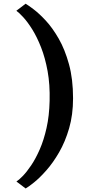

<svg xmlns="http://www.w3.org/2000/svg" viewBox="-20 -854 481 1061"><path d="M383.7 -311Q383.7 -219.6 362 -145Q340.3 -70.4 306.7 -12.4Q273.2 45.5 236.6 86.9Q200 128.3 168.8 153.5Q137.7 178.7 121.7 187.5L70.8 149Q84.1 141 105.7 118.8Q127.4 96.6 152.2 59.9Q177 23.2 199.6 -28.3Q222.2 -79.8 237.2 -146.8Q252.3 -213.8 254.2 -296.3Q256.5 -386.7 243.1 -460.7Q229.6 -534.6 207 -592.1Q184.4 -649.6 158.5 -691.2Q132.5 -732.8 108.8 -758.5Q85.2 -784.2 70.4 -794.6L121.7 -833.5Q135.2 -825.5 165.6 -802.7Q196 -779.9 233.1 -740Q270.2 -700 304.5 -640.3Q338.8 -580.5 361.2 -498.9Q383.7 -417.2 383.7 -311Z"/></svg>

Font: Merriweather 7pt Light
Style: Regular
Weight: 300
Designer: Eben Sorkin
Foundry: Eben Sorkin
Version: Version 2.200;gftools[0.9.31]